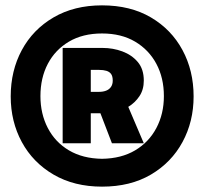

<svg xmlns="http://www.w3.org/2000/svg" viewBox="-20 -835 763 717"><path d="M703 -475Q703 -571 661.5 -648Q620 -725 543.5 -770Q467 -815 361 -815Q257 -815 180 -770Q103 -725 61.5 -648Q20 -571 20 -475Q20 -381 61.5 -304.5Q103 -228 180 -183Q257 -138 361 -138Q467 -138 543.5 -183Q620 -228 661.5 -304.5Q703 -381 703 -475ZM131 -476Q131 -544 158.5 -596.5Q186 -649 237.5 -679.5Q289 -710 361 -710Q433 -710 484.5 -679.5Q536 -649 564 -596.5Q592 -544 592 -476Q592 -410 564 -357Q536 -304 484.5 -273.5Q433 -243 361 -242Q289 -243 237.5 -273.5Q186 -304 158.5 -357Q131 -410 131 -476ZM350 -574Q366 -574 377.5 -570.5Q389 -567 395 -558.5Q401 -550 401 -534Q401 -520 394.5 -510.5Q388 -501 376.5 -496.5Q365 -492 350 -492H319V-574ZM517 -300 459 -436Q484 -451 500.5 -475.5Q517 -500 517 -534Q517 -577 494.5 -603.5Q472 -630 437 -643Q402 -656 363 -656H214V-300H319V-412H337Q342 -412 346.5 -412Q351 -412 355 -412L398 -300Z"/></svg>

Font: Catamaran Black
Style: Regular
Weight: 900
Designer: Pria Ravichandran
Version: Version 2.000